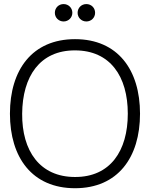

<svg xmlns="http://www.w3.org/2000/svg" viewBox="-20 -932 754 966"><path d="M300 -824C324.5 -824 344 -843.5 344 -867.5C344 -892.5 324.5 -911.5 300 -911.5C275 -911.5 256 -892.5 256 -867.5C256 -843.5 275 -824 300 -824ZM414.5 -824C439.5 -824 458.5 -843.5 458.5 -867.5C458.5 -892.5 439.5 -911.5 414.5 -911.5C389.5 -911.5 370.5 -892.5 370.5 -867.5C370.5 -843.5 389.5 -824 414.5 -824ZM357.5 15C572.5 15 684.5 -139.5 684.5 -360C684.5 -580.5 572.5 -735 357.5 -735C142 -735 30 -580.5 30 -360C30 -139.5 142 15 357.5 15ZM357.5 -41.5C180.5 -41.5 90 -172.5 91.5 -360C93 -547.5 180.5 -679 357.5 -678.5C534.5 -678.5 623 -547.5 623 -360C623 -172.5 534.5 -41 357.5 -41.5Z"/></svg>

Font: Hauora Light
Style: Regular
Weight: 300
Designer: Wayne Shih
Foundry: WCYS
Version: Version 1.001;hotconv 1.0.109;makeotfexe 2.5.65596